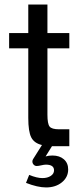

<svg xmlns="http://www.w3.org/2000/svg" viewBox="-20 -641 364 842"><path d="M279 102Q279 136 251.5 158.5Q224 181 182 181Q145 181 94 161L108 126Q142 140 166 140Q188 140 202.5 130.5Q217 121 217 106Q217 81 181 81Q174 81 161 84Q148 87 141 87Q133 87 127.5 81Q122 75 122 67Q122 62 125 57L164 -5Q130 -13 117 -38.5Q104 -64 104 -124V-429H20V-496H104V-621H188V-496H284V-429H188V-138Q188 -98 197.5 -86Q207 -74 239 -74H284V0H208L180 45Q193 41 210 41Q241 41 260 57.5Q279 74 279 102Z"/></svg>

Font: Atkinson Hyperlegible Pro
Style: Regular
Weight: 400
Designer: Elliott Scott, Megan Eiswerth, Linus Boman, Theodore Petrosky, Jacob Perez
Foundry: Braille Institute
Version: Version 1.5.1